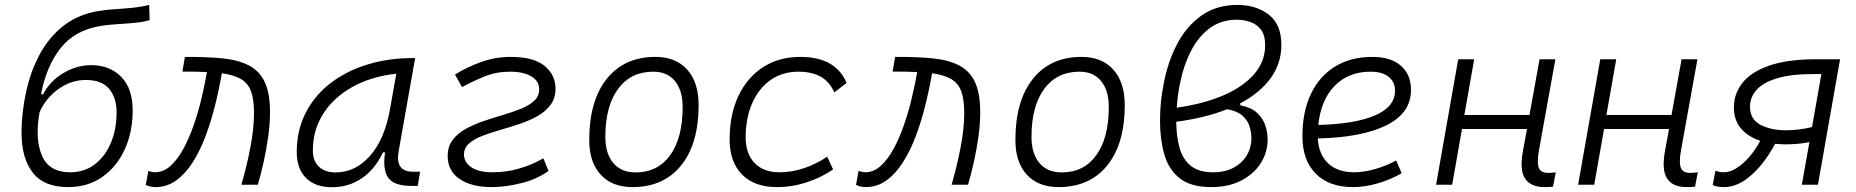

<svg xmlns="http://www.w3.org/2000/svg" viewBox="-20 -762 7657 792"><path d="M260.3 9.8Q161.6 9.8 115.2 -49.8Q68.8 -109.4 68.8 -214.8Q68.8 -261.7 75.7 -313.7Q82.5 -365.7 95.9 -416.5Q109.4 -467.3 129.9 -509.8Q168.5 -594.7 234.1 -649.4Q299.8 -704.1 394 -717.8Q423.3 -722.2 458.7 -724.4Q494.1 -726.6 529.8 -730.2Q565.4 -733.9 595.2 -741.7L597.2 -679.2Q573.2 -671.4 537.8 -668Q502.4 -664.6 464.8 -662.4Q427.2 -660.2 397.5 -655.3Q288.6 -638.2 229.7 -563.2Q170.9 -488.3 149.4 -373.5L157.7 -372.6Q186 -427.7 241.2 -460.4Q296.4 -493.2 356.9 -493.2Q432.6 -493.2 480.5 -444.6Q528.3 -396 527.3 -301.8Q526.4 -214.4 493.7 -143.8Q460.9 -73.2 401.4 -31.7Q341.8 9.8 260.3 9.8ZM268.6 -51.3Q328.6 -51.3 371.3 -84.2Q414.1 -117.2 437.3 -172.4Q460.4 -227.5 460.9 -294.4Q461.9 -356.4 431.2 -394.3Q400.4 -432.1 334.5 -432.1Q288.6 -432.1 249.8 -412.1Q210.9 -392.1 183.6 -361.6Q156.2 -331.1 143.1 -298.8Q123.5 -187.5 153.3 -119.4Q183.1 -51.3 268.6 -51.3Z M975.6 0Q997.6 -74.7 1012.7 -153.6Q1027.8 -232.4 1027.8 -295.4Q1027.8 -350.6 1015.9 -384.3Q1003.9 -418 974.9 -435.3Q945.8 -452.6 895 -460L894.5 -456.5Q883.3 -391.6 866.7 -325.4Q850.1 -259.3 827.4 -199.2Q804.7 -139.2 774.7 -92Q744.6 -44.9 706.5 -17.6Q668.5 9.8 621.1 9.8Q612.3 9.8 601.8 7.8Q591.3 5.9 581.5 0.5L591.8 -57.1Q603 -53.7 608.6 -52.5Q614.3 -51.3 619.1 -51.3Q653.8 -51.3 683.1 -77.6Q712.4 -104 736.3 -147.9Q760.3 -191.9 779.1 -246.1Q797.9 -300.3 811.3 -356.9Q824.7 -413.6 833.5 -463.9V-464.8Q811.5 -465.8 786.4 -466.3Q761.2 -466.8 732.4 -466.8L742.7 -527.3Q830.1 -527.8 895.8 -521.5Q961.4 -515.1 1005.6 -492.7Q1049.8 -470.2 1071.8 -424.1Q1093.8 -377.9 1093.8 -298.8Q1093.8 -251.5 1086.4 -198.5Q1079.1 -145.5 1067.6 -94.2Q1056.2 -43 1043.5 0Z M1349.6 10.3Q1280.3 10.3 1242.2 -27.8Q1204.1 -65.9 1204.1 -135.3Q1204.1 -223.1 1240 -294.7Q1275.9 -366.2 1340.8 -417Q1405.8 -467.8 1493.2 -495.1Q1580.6 -522.5 1683.1 -522.5H1692.4L1624 -135.7Q1609.9 -53.7 1683.6 -53.7H1712.9L1703.1 4.9H1676.3Q1606.9 4.9 1582.3 -27.6Q1557.6 -60.1 1568.4 -133.3H1559.6Q1527.3 -64 1472.9 -26.9Q1418.5 10.3 1349.6 10.3ZM1364.7 -50.8Q1445.8 -50.8 1506.3 -119.1Q1566.9 -187.5 1588.9 -312.5L1614.7 -458Q1511.7 -446.8 1434.1 -403.6Q1356.4 -360.4 1313.5 -293Q1270.5 -225.6 1270.5 -141.1Q1270.5 -98.1 1295.4 -74.5Q1320.3 -50.8 1364.7 -50.8Z M2007.8 9.8Q1925.8 9.8 1876.2 -23.4Q1826.7 -56.6 1826.7 -118.2Q1826.7 -157.7 1847.2 -184.8Q1867.7 -211.9 1901.4 -230.5Q1935.1 -249 1975.3 -262.7Q2015.6 -276.4 2055.7 -288.1Q2095.7 -299.8 2129.4 -313.5Q2163.1 -327.1 2183.6 -346.2Q2204.1 -365.2 2204.1 -393.6Q2204.1 -426.8 2172.6 -446.5Q2141.1 -466.3 2083 -466.3Q2027.8 -466.3 1979.2 -446.8Q1930.7 -427.2 1885.7 -402.8L1856.9 -454.6Q1905.3 -484.9 1964.4 -506.1Q2023.4 -527.3 2086.9 -527.3Q2181.6 -527.3 2226.6 -490Q2271.5 -452.6 2271.5 -397.5Q2271.5 -356.9 2251 -329.3Q2230.5 -301.8 2196.8 -283Q2163.1 -264.2 2123 -250.7Q2083 -237.3 2042.7 -225.8Q2002.4 -214.4 1968.8 -201.2Q1935.1 -188 1914.6 -169.9Q1894 -151.9 1894 -124.5Q1894 -93.3 1923.8 -72.3Q1953.6 -51.3 2012.7 -51.3Q2068.4 -51.3 2122.1 -66.9Q2175.8 -82.5 2221.2 -108.9L2242.7 -57.1Q2196.8 -23.4 2131.3 -6.8Q2065.9 9.8 2007.8 9.8Z M2588.9 9.8Q2504.9 9.8 2457.8 -41.5Q2410.6 -92.8 2410.6 -184.1Q2410.6 -346.2 2482.9 -436.8Q2555.2 -527.3 2683.6 -527.3Q2767.6 -527.3 2814.7 -474.9Q2861.8 -422.4 2861.8 -328.6Q2861.8 -168.9 2789.6 -79.6Q2717.3 9.8 2588.9 9.8ZM2601.6 -50.8Q2693.4 -50.8 2744.6 -122.1Q2795.9 -193.4 2795.9 -320.3Q2795.9 -389.2 2764.2 -427.7Q2732.4 -466.3 2674.8 -466.3Q2582 -466.3 2529.5 -395.3Q2477.1 -324.2 2477.1 -197.3Q2477.1 -128.4 2509.8 -89.6Q2542.5 -50.8 2601.6 -50.8Z M3195.8 -51.3Q3246.6 -51.3 3298.1 -68.8Q3349.6 -86.4 3392.1 -115.7L3416.5 -63Q3369.1 -30.3 3308.6 -10.3Q3248 9.8 3184.6 9.8Q3092.3 9.8 3041 -42Q2989.7 -93.8 2989.7 -186.5Q2989.7 -289.6 3025.9 -366Q3062 -442.4 3127.4 -484.9Q3192.9 -527.3 3280.8 -527.3Q3427.2 -527.3 3472.2 -419.9L3421.9 -380.9Q3400.4 -426.8 3363.8 -446.5Q3327.1 -466.3 3273.4 -466.3Q3208 -466.3 3159.2 -432.4Q3110.4 -398.4 3083.3 -337.4Q3056.2 -276.4 3055.7 -194.3Q3056.6 -126.5 3093.3 -88.9Q3129.9 -51.3 3195.8 -51.3Z M3905.3 0Q3927.2 -74.7 3942.4 -153.6Q3957.5 -232.4 3957.5 -295.4Q3957.5 -350.6 3945.6 -384.3Q3933.6 -418 3904.5 -435.3Q3875.5 -452.6 3824.7 -460L3824.2 -456.5Q3813 -391.6 3796.4 -325.4Q3779.8 -259.3 3757.1 -199.2Q3734.4 -139.2 3704.3 -92Q3674.3 -44.9 3636.2 -17.6Q3598.1 9.8 3550.8 9.8Q3542 9.8 3531.5 7.8Q3521 5.9 3511.2 0.5L3521.5 -57.1Q3532.7 -53.7 3538.3 -52.5Q3543.9 -51.3 3548.8 -51.3Q3583.5 -51.3 3612.8 -77.6Q3642.1 -104 3666 -147.9Q3689.9 -191.9 3708.7 -246.1Q3727.5 -300.3 3741 -356.9Q3754.4 -413.6 3763.2 -463.9V-464.8Q3741.2 -465.8 3716.1 -466.3Q3690.9 -466.8 3662.1 -466.8L3672.4 -527.3Q3759.8 -527.8 3825.4 -521.5Q3891.1 -515.1 3935.3 -492.7Q3979.5 -470.2 4001.5 -424.1Q4023.4 -377.9 4023.4 -298.8Q4023.4 -251.5 4016.1 -198.5Q4008.8 -145.5 3997.3 -94.2Q3985.8 -43 3973.1 0Z M4346.7 9.8Q4262.7 9.8 4215.6 -41.5Q4168.5 -92.8 4168.5 -184.1Q4168.5 -346.2 4240.7 -436.8Q4313 -527.3 4441.4 -527.3Q4525.4 -527.3 4572.5 -474.9Q4619.6 -422.4 4619.6 -328.6Q4619.6 -168.9 4547.4 -79.6Q4475.1 9.8 4346.7 9.8ZM4359.4 -50.8Q4451.2 -50.8 4502.4 -122.1Q4553.7 -193.4 4553.7 -320.3Q4553.7 -389.2 4522 -427.7Q4490.2 -466.3 4432.6 -466.3Q4339.8 -466.3 4287.4 -395.3Q4234.9 -324.2 4234.9 -197.3Q4234.9 -128.4 4267.6 -89.6Q4300.3 -50.8 4359.4 -50.8Z M5096.2 -335.9V-327.6Q5142.1 -318.8 5166.5 -295.4Q5190.9 -272 5200 -242.9Q5209 -213.9 5209 -186.5Q5209 -133.8 5180.7 -89.1Q5152.3 -44.4 5100.3 -17.3Q5048.3 9.8 4976.6 9.8Q4891.6 9.8 4845.9 -26.9Q4800.3 -63.5 4782.7 -125.5Q4765.1 -187.5 4765.1 -263.2Q4765.1 -305.7 4769 -343Q4772.9 -380.4 4780.3 -417Q4796.9 -505.9 4835.2 -579.6Q4873.5 -653.3 4935.5 -697.5Q4997.6 -741.7 5084 -741.7Q5161.6 -741.7 5213.6 -701.7Q5265.6 -661.6 5265.6 -577.1Q5265.6 -500 5221.2 -439.2Q5176.8 -378.4 5096.2 -335.9ZM4834 -317.9Q4943.4 -333 5025.4 -368.2Q5107.4 -403.3 5153.1 -455.8Q5198.7 -508.3 5198.7 -575.2Q5198.7 -617.2 5181.2 -639.9Q5163.6 -662.6 5136.7 -671.6Q5109.9 -680.7 5081.5 -680.7Q5017.6 -680.7 4970.2 -645.8Q4922.9 -610.8 4892.1 -550.3Q4861.3 -489.7 4846.2 -411.6Q4837.4 -366.7 4834 -317.9ZM5042 -311.5Q4951.2 -275.4 4832 -259.8Q4832.5 -197.3 4846.2 -150.4Q4859.9 -103.5 4892.8 -77.4Q4925.8 -51.3 4983.9 -51.3Q5033.7 -51.3 5069.1 -70.6Q5104.5 -89.8 5123.3 -121.8Q5142.1 -153.8 5142.1 -191.9Q5142.1 -216.8 5134 -241.7Q5126 -266.6 5104.5 -285.4Q5083 -304.2 5042 -311.5Z M5565.4 -51.3Q5605.5 -51.3 5651.1 -64.2Q5696.8 -77.1 5739.3 -100.1L5761.7 -47.4Q5715.3 -20.5 5662.4 -5.4Q5609.4 9.8 5561 9.8Q5462.4 9.8 5407.5 -45.7Q5352.5 -101.1 5352.5 -199.7Q5352.5 -301.3 5387.5 -374.5Q5422.4 -447.8 5487.1 -487.5Q5551.8 -527.3 5641.1 -527.3Q5716.3 -527.3 5758.3 -491.2Q5800.3 -455.1 5800.3 -390.6Q5800.3 -295.4 5698.7 -245.1Q5597.2 -194.8 5416 -190.9Q5419.4 -125 5458.7 -88.1Q5498 -51.3 5565.4 -51.3ZM5418 -246.6Q5569.8 -250.5 5652.1 -285.9Q5734.4 -321.3 5734.4 -387.7Q5734.4 -424.3 5708 -445.3Q5681.6 -466.3 5633.8 -466.3Q5542.5 -466.3 5485.6 -408Q5428.7 -349.6 5418 -246.6Z M5903.8 0 5995.1 -517.6H6061L6020.5 -287.6H6289.1L6330.6 -517.6H6396L6328.1 -141.6Q6319.3 -92.8 6327.1 -70.8Q6335 -48.8 6366.2 -48.8Q6379.4 -48.8 6397.5 -51.3L6386.2 7.8Q6372.6 9.8 6352.1 9.8Q6293.9 9.8 6271 -25.4Q6248 -60.5 6261.7 -136.7L6278.8 -230H6010.7L5970.2 0Z M6489.7 0 6581.1 -517.6H6647L6606.4 -287.6H6875L6916.5 -517.6H6981.9L6914.1 -141.6Q6905.3 -92.8 6913.1 -70.8Q6920.9 -48.8 6952.1 -48.8Q6965.3 -48.8 6983.4 -51.3L6972.2 7.8Q6958.5 9.8 6938 9.8Q6879.9 9.8 6856.9 -25.4Q6834 -60.5 6847.7 -136.7L6864.7 -230H6596.7L6556.2 0Z M7351.1 -166.5Q7325.2 -166.5 7302.2 -168.9Q7260.7 -90.3 7205.1 -40.3Q7149.4 9.8 7091.3 9.8Q7062.5 9.8 7044.9 1.5L7056.2 -57.6Q7059.1 -56.2 7068.6 -53.7Q7078.1 -51.3 7091.3 -51.3Q7116.2 -51.3 7143.6 -68.6Q7170.9 -85.9 7196.3 -115.5Q7221.7 -145 7241.2 -181.2Q7190.9 -197.8 7161.6 -231.9Q7132.3 -266.1 7132.3 -319.3Q7132.3 -374.5 7167 -419.4Q7201.7 -464.4 7277.1 -491Q7352.5 -517.6 7474.1 -517.6H7570.3L7479 0H7412.6L7443.8 -175.8Q7419.9 -170.9 7397.2 -168.9Q7374.5 -167 7351.1 -166.5ZM7454.6 -237.8 7493.2 -456.5H7460.4Q7366.7 -456.5 7309.1 -438.7Q7251.5 -420.9 7225.1 -390.4Q7198.7 -359.9 7198.7 -322.3Q7198.7 -269.5 7242.7 -246.8Q7286.6 -224.1 7351.1 -224.6Q7400.9 -225.1 7454.6 -237.8Z"/></svg>

Font: Cascadia Mono Light
Style: Italic
Weight: 300
Italic angle: -10°
Monospace: yes
Designer: Aaron Bell
Foundry: Saja Typeworks
Version: Version 2404.023; ttfautohint (v1.8.4)